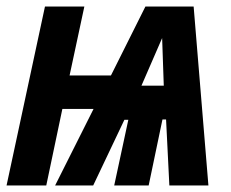

<svg xmlns="http://www.w3.org/2000/svg" viewBox="-27 -565 704 585"><path d="M-7 0H114L163 -233H258L141 0H257L352 -200H364L321 0H426L468 -201H479L489 0H608L563 -545H416L311 -335H185L230 -545H110ZM404 -304 467 -449 472 -304Z"/></svg>

Font: Noto Sans ExtraCondensed
Style: Bold Italic
Weight: 700
Width: 2
Italic angle: -12°
Designer: Monotype Design Team
Foundry: Monotype Imaging Inc.
Version: Version 2.013